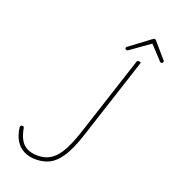

<svg xmlns="http://www.w3.org/2000/svg" viewBox="-230 -1539 1556 1730"><g transform="rotate(20 548.5 -674.5)"><path d="M313 19Q248 19 199 -6Q150 -31 120 -79.5Q90 -128 81 -196Q78 -210 82 -216Q86 -222 96 -224Q106 -227 111 -221.5Q116 -216 117 -208Q128 -145 152 -102.5Q176 -60 217.5 -39.5Q259 -19 318 -19Q360 -19 395.5 -30.5Q431 -42 461 -66.5Q491 -91 517.5 -129.5Q544 -168 567.5 -222Q591 -276 615 -346L866 -1115Q868 -1123 872.5 -1126.5Q877 -1130 889 -1130Q900 -1130 903.5 -1126.5Q907 -1123 904 -1115L654 -347Q629 -269 602.5 -209Q576 -149 546 -105.5Q516 -62 482 -34.5Q448 -7 405.5 6Q363 19 313 19ZM750 -1186Q743 -1186 737.5 -1190.5Q732 -1195 732 -1201Q732 -1204 733.5 -1207Q735 -1210 739 -1214L934 -1360Q939 -1365 943 -1366.5Q947 -1368 951 -1368Q955 -1368 958 -1366.5Q961 -1365 966 -1360L1092 -1214Q1094 -1212 1095.5 -1208.5Q1097 -1205 1097 -1202Q1097 -1194 1091 -1190Q1085 -1186 1079 -1186Q1075 -1186 1072 -1187.5Q1069 -1189 1065 -1193L946 -1321L767 -1194Q760 -1189 756.5 -1187.5Q753 -1186 750 -1186Z"/></g></svg>

Font: Playwrite CU Thin
Style: Regular
Weight: 250
Designer: Veronika Burian, José Scaglione
Foundry: TypeTogether
Version: Version 1.002